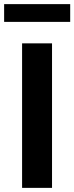

<svg xmlns="http://www.w3.org/2000/svg" viewBox="-44 -910 360 930"><path d="M63 0V-700H208V0ZM-24 -804V-890H296V-804Z"/></svg>

Font: Red Hat Display
Style: Bold
Weight: 700
Designer: Pentagram, MCKL
Foundry: Pentagram, MCKL
Version: Version 1.023; ttfautohint (v1.8.3)